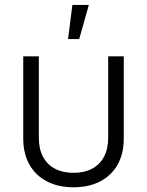

<svg xmlns="http://www.w3.org/2000/svg" viewBox="-20 -770 612 799"><path d="M286.1 9.3Q221.7 9.3 174.8 -15.4Q127.9 -40 102.3 -85.4Q76.7 -130.9 76.7 -193.8V-535.6H141.6V-196.8Q141.6 -150.4 158.9 -117.7Q176.3 -85 208.7 -67.9Q241.2 -50.8 286.1 -50.8Q331.1 -50.8 363.3 -67.9Q395.5 -85 412.8 -117.7Q430.2 -150.4 430.2 -196.8V-535.6H495.1V-193.8Q495.1 -130.9 469.7 -85.4Q444.3 -40 397.5 -15.4Q350.6 9.3 286.1 9.3ZM263.2 -607.4 281.2 -749.5H349.6L309.6 -607.4Z"/></svg>

Font: Inter 20pt Light
Style: Regular
Weight: 300
Version: Version 4.001;git-66647c0bb